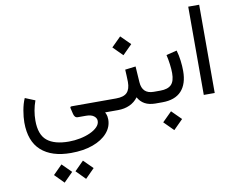

<svg xmlns="http://www.w3.org/2000/svg" viewBox="-109 -816 1772 1428"><g transform="rotate(-10 776.5 -102.5)"><path d="M158.2 -178.2Q131.8 -105 131.8 -29.3Q131.8 76.7 186.8 121.8Q241.7 167 351.1 167Q394.5 167 436.8 158.4Q479 149.9 513.2 134.3Q547.4 118.7 567.6 97.9Q587.9 77.1 587.9 52.2Q587.9 30.8 567.6 15.4Q547.4 0 507.8 0H447.8Q433.6 0 426.3 -8.8Q418.9 -17.6 416 -30.3L405.3 -75.2Q402.3 -87.9 416.5 -87.9H711.4V0H653.3Q663.1 20 665 32.7Q667 45.4 667 55.7Q667 112.3 627.4 157.2Q587.9 202.1 517.1 227.8Q446.3 253.4 351.6 253.4Q206.5 253.4 127.4 182.6Q48.3 111.8 48.3 -29.8Q48.3 -69.3 57.1 -119.9Q65.9 -170.4 83 -209ZM359.9 393.1 428.2 324.7 497.1 393.1 428.2 462.4ZM197.8 393.1 266.1 324.7 335 393.1 266.1 462.4Z M1046.9 0H1035.2Q985.8 0 953.6 -17.8Q921.4 -35.6 902.8 -69.8Q877.9 -35.6 838.9 -17.8Q799.8 0 751 0H691.9V-87.9H751Q809.6 -87.9 834.5 -113.5Q859.4 -139.2 859.4 -193.8Q859.4 -216.8 857.9 -240.7Q856.4 -264.6 855.5 -287.1L935.5 -296.9L943.4 -176.8Q949.2 -87.9 1036.1 -87.9H1046.9ZM790 -466.3 861.3 -537.1 932.6 -466.3 861.3 -395Z M1278.3 -203.1Q1278.3 -105 1230 -52.5Q1181.6 0 1085.4 0H1027.3V-87.9H1085.4Q1142.1 -87.9 1168.5 -114Q1194.8 -140.1 1194.8 -201.7Q1194.8 -230.5 1189.9 -268.3Q1185.1 -306.2 1176.8 -340.8L1256.8 -360.4Q1268.1 -322.3 1273.2 -280.5Q1278.3 -238.8 1278.3 -203.1ZM1065.9 147.9 1137.2 77.1 1208.5 147.9 1137.2 219.2Z M1398.4 -667H1481V-0.5H1398.4Z"/></g></svg>

Font: Vazir
Style: Regular
Weight: 400
Designer: Saber Rastikerdar
Foundry: Saber Rastikerdar
Version: Version 30.0.0